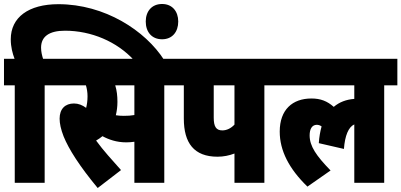

<svg xmlns="http://www.w3.org/2000/svg" viewBox="-20 -917 2013 963"><path d="M711 -809C711 -757 741 -720 793 -720C844 -720 874 -757 874 -809C874 -860 844 -897 793 -897C741 -897 711 -860 711 -809ZM204 -489H270V-622H196C191 -638 186 -657 186 -678C186 -734 227 -763 306 -763C438 -763 567 -708 652 -615H804C709 -764 505 -896 273 -896C123 -896 34 -830 34 -720C34 -681 43 -649 53 -622H0V-489H54V0H204Z M470 26 587 -64C541 -116 499 -161 462 -212C473 -218 484 -226 494 -234C525 -217 565 -203 613 -203C626 -203 640 -204 654 -206V0H804V-489H870V-622H258V-489H411C416 -472 419 -454 419 -434C419 -410 416 -392 412 -376C393 -390 373 -398 351 -398C307 -398 279 -371 279 -322C279 -298 285 -269 299 -233C325 -169 378 -85 470 26ZM601 -336C586 -336 573 -337 561 -339C566 -360 569 -382 569 -406C569 -436 566 -463 558 -489H654V-340C638 -337 621 -336 601 -336Z M1306 -489H1372V-622H858V-489H902V-322C902 -200 953 -131 1071 -131C1101 -131 1130 -137 1156 -147V0H1306ZM1156 -489V-292C1138 -273 1117 -263 1095 -263C1064 -263 1052 -282 1052 -327V-489Z M1360 -489H1757V-421C1717 -418 1682 -405 1654 -381C1621 -410 1588 -423 1542 -423C1447 -423 1383 -367 1383 -257C1383 -162 1429 -71 1522 19L1638 -62C1566 -136 1533 -184 1533 -238C1533 -270 1545 -291 1569 -291C1578 -291 1586 -288 1593 -283C1586 -258 1581 -230 1579 -199L1705 -170C1710 -237 1728 -280 1757 -293V0H1907V-489H1973V-622H1360Z"/></svg>

Font: Noto Sans Devanagari ExtraCondensed Black
Style: Regular
Weight: 900
Width: 2
Designer: Jelle Bosma - Monotype Design Team
Foundry: Monotype Imaging Inc.
Version: Version 2.004